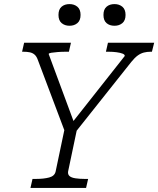

<svg xmlns="http://www.w3.org/2000/svg" viewBox="-20 -919 774 939"><path d="M129 0 139 -44H157Q194 -44 220.5 -51Q247 -58 252 -80L298 -299L300 -268L165 -626Q159 -643 149.5 -651.5Q140 -660 126.5 -663Q113 -666 94 -666H88L98 -710H327L317 -666H303Q282 -666 262.5 -664.5Q243 -663 231 -661Q219 -659 218 -655L348 -304L317 -299L590 -645Q591 -652 580 -656.5Q569 -661 550.5 -663.5Q532 -666 511 -666H498L508 -710H734L723 -666H717Q699 -666 683.5 -662Q668 -658 653.5 -647.5Q639 -637 622 -616L344 -266L359 -299L313 -80Q311 -66 320 -58Q329 -50 349 -47Q369 -44 393 -44H411L401 0ZM320 -793Q297 -793 281.5 -806Q266 -819 266 -846Q266 -873 281 -886Q296 -899 320 -899Q343 -899 358.5 -886Q374 -873 374 -846Q374 -819 358.5 -806Q343 -793 320 -793ZM540 -793Q516 -793 501 -806Q486 -819 486 -846Q486 -873 501 -886Q516 -899 540 -899Q563 -899 578.5 -886Q594 -873 594 -846Q594 -819 578.5 -806Q563 -793 540 -793Z"/></svg>

Font: Roboto Serif 20pt ExtraLight
Style: Italic
Weight: 250
Italic angle: -10°
Version: Version 1.007